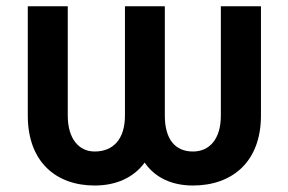

<svg xmlns="http://www.w3.org/2000/svg" viewBox="-20 -565 892 595"><path d="M66.1 -206.7C66.1 -63.9 153.1 9.9 273.4 9.9C338.8 9.9 393.5 -13.8 428.3 -61.1C460.9 -13.8 513.5 9.9 577.8 9.9C700.6 9.9 788.7 -64.6 788.7 -206.7V-545.5H664.4V-206.7C664.4 -133.2 628.6 -95.5 577.8 -95.5C523.1 -95.5 490.8 -133.2 490.8 -206.7V-545.5H367.2V-206.7C367.2 -133.2 330.3 -95.5 273.4 -95.5C224.4 -95.5 190 -134.9 190 -206.7V-545.5H66.1Z"/></svg>

Font: Margiela Sans Semi Bold
Style: Regular
Weight: 600
Designer: Stefan Endress, Andreas Faust
Version: Version 1.100;FEAKit 1.0